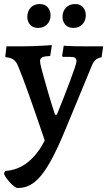

<svg xmlns="http://www.w3.org/2000/svg" viewBox="-38 -688 530 949"><path d="M48 241Q42 241 31 232.5Q20 224 9 211.5Q-2 199 -10 187Q-18 175 -18 168L-12 157Q51 153 100.5 113Q150 73 183 6Q173 -23 160 -61.5Q147 -100 132.5 -141.5Q118 -183 103.5 -224Q89 -265 75.5 -300.5Q62 -336 52 -360Q42 -385 27 -394.5Q12 -404 -10 -405L-12 -409L-6 -459Q-2 -459 13 -459Q28 -459 45 -459Q62 -459 74 -459Q98 -459 123 -460Q148 -461 169 -462Q190 -463 203 -464Q216 -465 216 -466L218 -461L210 -411Q180 -410 170 -404.5Q160 -399 160 -386Q160 -377 165.5 -354.5Q171 -332 179.5 -302.5Q188 -273 197 -241Q206 -209 214.5 -182Q223 -155 228.5 -138Q234 -121 234 -121H243Q259 -160 276 -203.5Q293 -247 307.5 -285.5Q322 -324 331 -351Q340 -378 340 -385Q340 -397 333 -402Q326 -407 308 -407H272L269 -412L277 -462Q277 -462 293.5 -461Q310 -460 334.5 -459.5Q359 -459 382 -459Q399 -459 418 -459Q437 -459 451.5 -459Q466 -459 472 -459L464 -405Q443 -401 432.5 -390.5Q422 -380 412 -354L285 -47Q252 33 223 88.5Q194 144 166.5 178Q139 212 110 227Q81 242 48 241ZM325 -550Q299 -550 285 -566Q271 -582 271 -605Q271 -632 288 -650Q305 -668 333 -668Q359 -668 372.5 -652Q386 -636 386 -612Q386 -586 369.5 -568Q353 -550 325 -550ZM150 -550Q124 -550 110.5 -566Q97 -582 97 -605Q97 -632 113.5 -650Q130 -668 158 -668Q184 -668 198 -652Q212 -636 212 -612Q212 -586 195 -568Q178 -550 150 -550Z"/></svg>

Font: Alegreya SemiBold
Style: Regular
Weight: 600
Designer: Juan Pablo del Peral
Foundry: Huerta Tipografica
Version: Version 2.009